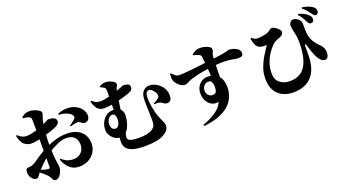

<svg xmlns="http://www.w3.org/2000/svg" viewBox="-65 -1536 4130 2298"><g transform="rotate(-20 2000.0 -387.5)"><path d="M326.2 -96.2V-205.1Q296.9 -179.7 267.6 -150.4Q238.3 -121.1 215.8 -97.2Q240.2 -87.9 261.7 -81.8Q283.2 -75.7 297.9 -74.2Q314 -71.8 320.1 -77.1Q326.2 -82.5 326.2 -96.2ZM414.1 -366.2V-341.8Q469.7 -366.2 528.3 -381.6Q586.9 -397 655.8 -397Q726.1 -397 780 -372.6Q834 -348.1 864.5 -300.3Q895 -252.4 895 -182.1Q895 -128.4 867.2 -80.8Q839.4 -33.2 787.8 -3.7Q736.3 25.9 665 25.9Q612.8 25.9 575.9 4.9Q539.1 -16.1 513.4 -51.8Q487.8 -87.4 470.2 -131.8L481.9 -141.1Q505.9 -117.2 543 -99.1Q580.1 -81.1 630.9 -81.1Q689 -81.1 728 -118.7Q767.1 -156.2 767.1 -220.2Q767.1 -252 753.7 -281.5Q740.2 -311 709.7 -330.1Q679.2 -349.1 627 -349.1Q576.7 -349.1 522.2 -325.2Q467.8 -301.3 416 -269Q418 -212.4 421.4 -176Q424.8 -139.6 428.5 -116.5Q432.1 -93.3 434.6 -77.6Q437 -62 437 -46.9Q437 -20 423.8 9.5Q410.6 39.1 389.9 59.6Q369.1 80.1 346.2 80.1Q325.7 80.1 316.2 67.1Q306.6 54.2 298.8 36.1Q291 18.1 275.9 2Q254.4 -20.5 233.4 -38.3Q212.4 -56.2 192.9 -70.8Q173.3 -47.9 161.9 -30.5Q150.4 -13.2 133.8 -13.2Q119.1 -13.2 106.7 -20Q94.2 -26.9 83 -38.1Q66.4 -55.2 58.6 -75.7Q50.8 -96.2 50.8 -118.2Q50.8 -153.3 60.1 -163.6Q69.3 -173.8 94.2 -173.8Q111.3 -173.8 125.2 -177.7Q139.2 -181.6 154.8 -189Q168.9 -195.3 195.6 -213.9Q222.2 -232.4 256.1 -255.4Q290 -278.3 326.2 -298.8V-389.2V-443.8Q299.8 -439 272.5 -434.6Q245.1 -430.2 224.1 -430.2Q172.4 -430.2 133.3 -461.2Q94.2 -492.2 76.2 -577.1L87.9 -585Q121.6 -554.2 146.7 -543.7Q171.9 -533.2 204.1 -534.2Q228.5 -534.7 261.7 -541.7Q294.9 -548.8 327.1 -558.1Q327.1 -598.6 326.9 -633.5Q326.7 -668.5 326.2 -687Q325.2 -712.4 319.3 -720.2Q313.5 -728 299.8 -733.9Q285.6 -740.7 266.8 -743.9Q248 -747.1 224.1 -750L222.2 -761.2Q245.1 -782.2 268.6 -792.7Q292 -803.2 325.2 -803.2Q355.5 -803.2 388.4 -792.2Q421.4 -781.2 444.1 -765.1Q466.8 -749 466.8 -732.9Q466.8 -711.4 458 -694.6Q449.2 -677.7 443.8 -652.8Q441.9 -642.6 439.5 -628.4Q437 -614.3 434.1 -598.1Q463.9 -612.3 479.5 -622.3Q495.1 -632.3 501 -632.8Q504.9 -633.3 521 -632.8Q537.1 -632.3 556.2 -627.7Q575.2 -623 589.6 -611.3Q604 -599.6 605 -577.1Q606.4 -544.9 562 -521Q537.1 -508.3 498 -494.6Q459 -481 418.9 -469.2Q417 -441.4 415.5 -415Q414.1 -388.7 414.1 -366.2ZM643.1 -640.1 640.1 -654.8Q668 -667 706.8 -675.5Q745.6 -684.1 789.1 -679.2Q842.8 -672.4 883.1 -648.4Q923.3 -624.5 945.6 -589.4Q967.8 -554.2 967.8 -514.2Q967.8 -486.3 951.7 -465.1Q935.5 -443.8 901.9 -443.8Q889.2 -443.8 875.5 -453.4Q861.8 -462.9 848.4 -472.2Q835 -481.4 823.2 -481Q804.2 -480.5 776.1 -473.1Q748 -465.8 730 -461.9L724.1 -472.2Q733.4 -479 748.3 -490Q763.2 -501 777.1 -511.7Q791 -522.5 796.9 -528.8Q806.6 -540 809.6 -549.3Q812.5 -558.6 805.2 -571.8Q792 -595.2 764.4 -610.6Q736.8 -626 704.1 -633.5Q671.4 -641.1 643.1 -640.1Z M1170.9 -320.8Q1170.9 -295.4 1185.5 -274.2Q1200.2 -252.9 1227.1 -252.9Q1257.8 -252.9 1272.5 -285.2Q1287.1 -317.4 1287.1 -357.9Q1287.1 -385.7 1276.9 -404.3Q1266.6 -422.9 1241.2 -422.9Q1211.9 -422.9 1191.4 -392.8Q1170.9 -362.8 1170.9 -320.8ZM1397.9 -684.1 1396 -673.8Q1429.2 -686 1455.8 -697.5Q1482.4 -709 1483.9 -709Q1504.9 -709 1524.7 -705.8Q1544.4 -702.6 1557.1 -691.2Q1569.8 -679.7 1569.8 -654.8Q1569.8 -640.1 1557.9 -624.8Q1545.9 -609.4 1508.8 -596.2Q1484.4 -586.9 1449.7 -576.4Q1415 -565.9 1376 -556.2Q1371.6 -529.8 1367.7 -501.7Q1363.8 -473.6 1359.9 -445.8Q1392.1 -419.9 1392.1 -365.2Q1392.1 -336.9 1384.8 -299.8Q1377.4 -262.7 1362.3 -226.6Q1347.2 -190.4 1323.2 -166Q1317.9 -150.4 1314.5 -136.2Q1311 -122.1 1311 -109.9Q1311 -75.7 1349.6 -64.5Q1388.2 -53.2 1455.1 -53.2Q1512.2 -53.2 1551.8 -61.8Q1591.3 -70.3 1616.2 -84Q1643.6 -99.1 1657.7 -121.8Q1671.9 -144.5 1671.9 -200.2Q1671.9 -220.7 1671.1 -252.4Q1670.4 -284.2 1669.4 -320.6Q1668.5 -356.9 1667.7 -391.1Q1667 -425.3 1667 -451.2Q1667 -529.8 1699.5 -565.4Q1731.9 -601.1 1782.2 -601.1Q1814 -601.1 1847.2 -586.9Q1880.4 -572.8 1908.4 -546.9Q1936.5 -521 1953.9 -485.6Q1971.2 -450.2 1971.2 -408.2Q1971.2 -390.1 1967.5 -371.6Q1963.9 -353 1951.2 -340.6Q1938.5 -328.1 1911.1 -328.1Q1891.6 -328.1 1880.1 -335.7Q1868.7 -343.3 1856.4 -352.5Q1844.2 -361.8 1823 -367.2Q1801.8 -372.6 1763.2 -368.2L1758.8 -379.9Q1776.9 -389.6 1795.9 -400.9Q1814.9 -412.1 1826.2 -420.9Q1839.8 -432.1 1839.8 -451.2Q1839.8 -473.1 1825.9 -496.3Q1812 -519.5 1792.5 -535.2Q1772.9 -550.8 1756.8 -550.8Q1737.3 -550.8 1723.6 -531.2Q1710 -511.7 1710 -454.1Q1710 -436 1713.4 -407.2Q1716.8 -378.4 1722.4 -346.2Q1728 -314 1735.4 -284.2Q1742.7 -254.4 1750 -233.9Q1767.6 -186.5 1779.8 -161.6Q1792 -136.7 1798.6 -120.4Q1805.2 -104 1805.2 -82Q1805.2 -20.5 1726.8 22.2Q1648.4 64.9 1490.2 64.9Q1391.6 64.9 1335 47.6Q1278.3 30.3 1254.6 -2.7Q1231 -35.6 1231 -82Q1231 -96.2 1232.2 -109.1Q1233.4 -122.1 1234.9 -134.8Q1198.2 -139.6 1168.5 -161.1Q1138.7 -182.6 1121.3 -214.6Q1104 -246.6 1104 -282.2Q1104 -331.1 1125.2 -374.5Q1146.5 -418 1182.9 -445.1Q1219.2 -472.2 1264.2 -472.2Q1268.6 -472.2 1272.5 -472.2Q1276.4 -472.2 1280.8 -472.2L1282.2 -537.1Q1256.3 -533.2 1231.7 -531Q1207 -528.8 1184.1 -528.8Q1129.4 -528.8 1100.6 -560.5Q1071.8 -592.3 1053.2 -659.2L1063 -666Q1099.1 -638.2 1121.3 -630.1Q1143.6 -622.1 1175.8 -622.1Q1196.3 -622.1 1225.6 -627.7Q1254.9 -633.3 1284.2 -640.1V-716.8Q1284.2 -732.9 1281.5 -740.7Q1278.8 -748.5 1269 -755.9Q1252 -768.6 1221.2 -782.2L1220.2 -793Q1238.8 -803.7 1256.8 -810.3Q1274.9 -816.9 1300.8 -816.9Q1328.6 -816.9 1356.4 -806.4Q1384.3 -795.9 1403.1 -781.2Q1421.9 -766.6 1421.9 -753.9Q1421.9 -735.4 1412.6 -723.1Q1403.3 -710.9 1397.9 -684.1Z M2456.5 -233.9Q2491.2 -233.9 2502.4 -255.9Q2513.7 -277.8 2513.7 -316.9Q2513.7 -348.6 2502.9 -375.2Q2492.2 -401.9 2460.4 -401.9Q2426.8 -401.9 2404.1 -376.7Q2381.3 -351.6 2381.3 -312Q2381.3 -282.7 2401.6 -258.3Q2421.9 -233.9 2456.5 -233.9ZM2397.5 -761.2 2396.5 -772Q2416 -787.6 2442.9 -801.8Q2469.7 -815.9 2497.6 -815.9Q2529.8 -815.9 2562.7 -807.4Q2595.7 -798.8 2617.7 -784.2Q2639.6 -769.5 2639.6 -751Q2639.6 -729.5 2630.1 -710.7Q2620.6 -691.9 2618.7 -673.8Q2617.7 -668 2617.2 -659.2Q2616.7 -650.4 2616.7 -639.2Q2689 -647.9 2728.5 -655Q2768.1 -662.1 2785.9 -667Q2803.7 -671.9 2809.6 -674.3Q2815.4 -676.8 2820.3 -676.8Q2852.1 -676.8 2883.5 -666Q2915 -655.3 2936.3 -635.7Q2957.5 -616.2 2957.5 -588.9Q2957.5 -557.6 2940.4 -550.3Q2923.3 -543 2896.5 -543Q2877.4 -543 2855.2 -547.4Q2833 -551.8 2801.8 -556.4Q2770.5 -561 2725.1 -562.7Q2679.7 -564.5 2613.3 -559.1Q2611.8 -522.5 2611.3 -481.9Q2610.8 -441.4 2611.3 -402.8Q2633.8 -376 2643.6 -339.8Q2653.3 -303.7 2653.3 -266.1Q2653.3 -183.6 2621.1 -122.1Q2588.9 -60.5 2531.5 -18.6Q2474.1 23.4 2397.9 47.6Q2321.8 71.8 2234.4 80.1L2228.5 64Q2320.8 31.7 2392.6 -15.6Q2464.4 -63 2494.6 -131.8Q2443.4 -122.1 2404.8 -143.8Q2366.2 -165.5 2344.5 -207.3Q2322.8 -249 2322.8 -298.8Q2322.8 -347.2 2343 -383.5Q2363.3 -419.9 2397.5 -440.4Q2431.6 -460.9 2472.7 -460.9Q2495.1 -460.9 2514.6 -458Q2513.2 -476.1 2511.7 -499.3Q2510.3 -522.5 2508.3 -546.9Q2432.6 -536.6 2377.9 -523.7Q2323.2 -510.7 2291.5 -501Q2267.1 -493.7 2250 -484.4Q2232.9 -475.1 2217.5 -468.5Q2202.1 -461.9 2182.6 -461.9Q2161.1 -461.9 2135.7 -478Q2110.4 -494.1 2090.1 -518.1Q2069.8 -542 2064.5 -564.9Q2060.1 -584 2060.1 -605Q2060.1 -626 2061.5 -643.1L2074.7 -648.9Q2095.7 -626.5 2109.4 -614.7Q2123 -603 2135.5 -598.9Q2147.9 -594.7 2165.5 -594.2Q2182.6 -593.3 2221.2 -596.2Q2259.8 -599.1 2308.8 -604.2Q2357.9 -609.4 2408.7 -615.2Q2459.5 -621.1 2501.5 -626Q2499 -651.4 2496.3 -672.9Q2493.7 -694.3 2491.7 -708Q2489.3 -720.2 2484.4 -726.6Q2479.5 -732.9 2467.3 -738.8Q2454.1 -745.6 2436 -751Q2418 -756.3 2397.5 -761.2Z M3856 -638.2Q3840.8 -638.7 3832.5 -646.7Q3824.2 -654.8 3814.9 -672.9Q3803.7 -696.8 3787.1 -724.9Q3770.5 -752.9 3740.2 -786.1L3749 -796.9Q3787.1 -785.6 3819.3 -769.3Q3851.6 -752.9 3872.1 -731Q3885.7 -716.8 3890.4 -704.6Q3895 -692.4 3895 -679.2Q3895 -658.2 3883.3 -648.2Q3871.6 -638.2 3856 -638.2ZM3941.9 -710.9Q3929.2 -710.9 3919.9 -720.2Q3910.6 -729.5 3899.9 -745.1Q3888.2 -762.2 3866.5 -788.8Q3844.7 -815.4 3810.1 -842.8L3817.9 -855Q3860.8 -846.7 3892.8 -836.2Q3924.8 -825.7 3949.2 -807.1Q3965.3 -794.9 3972.2 -779.5Q3979 -764.2 3979 -752.9Q3979 -735.8 3970 -723.4Q3960.9 -710.9 3941.9 -710.9ZM3180.2 -584Q3151.4 -596.7 3135 -629.4Q3118.7 -662.1 3110.8 -712.9L3121.1 -719.2Q3138.2 -704.6 3156.5 -695.8Q3174.8 -687 3195.8 -687Q3211.9 -687 3241.5 -690.4Q3271 -693.8 3301 -701.7Q3331.1 -709.5 3349.1 -722.2Q3363.3 -731.9 3370.6 -739Q3377.9 -746.1 3392.1 -746.1Q3411.1 -746.1 3434.8 -731.2Q3458.5 -716.3 3475.8 -696.5Q3493.2 -676.8 3493.2 -663.1Q3493.2 -646.5 3485.4 -634.8Q3477.5 -623 3453.1 -610.8Q3429.7 -599.6 3400.1 -589.1Q3370.6 -578.6 3346.2 -554.2Q3311 -519 3279.1 -470.7Q3247.1 -422.4 3226.6 -362.1Q3206.1 -301.8 3206.1 -231Q3206.1 -156.7 3255.9 -115Q3305.7 -73.2 3382.8 -73.2Q3520 -73.2 3583 -174.6Q3646 -275.9 3646 -480Q3646 -498.5 3643.8 -523.7Q3641.6 -548.8 3634.8 -579.1Q3631.8 -592.8 3627.2 -613.8Q3622.6 -634.8 3618.9 -656.5Q3615.2 -678.2 3615.2 -693.8Q3615.2 -721.2 3631.8 -738.5Q3648.4 -755.9 3670.9 -754.9Q3693.8 -753.9 3714.8 -741.2Q3735.8 -728.5 3749 -709Q3762.2 -689.5 3762.2 -668Q3762.2 -623.5 3762.2 -588.9Q3762.2 -554.2 3768.1 -519Q3775.4 -477.1 3801.5 -433.3Q3827.6 -389.6 3861.8 -357.9Q3883.8 -338.4 3898.9 -312.3Q3914.1 -286.1 3914.1 -241.2Q3914.1 -210.4 3901.4 -189.7Q3888.7 -168.9 3863.8 -168.9Q3839.4 -168.9 3818.6 -187.5Q3797.9 -206.1 3783.2 -231Q3772 -249 3760 -278.1Q3748 -307.1 3736.8 -340.3Q3725.6 -373.5 3716.8 -403.8Q3710.4 -428.2 3703.1 -426.8Q3695.8 -425.3 3695.8 -399.9Q3695.8 -380.9 3696.8 -344.5Q3697.8 -308.1 3695.3 -261.7Q3692.9 -215.3 3683.1 -167Q3675.3 -129.4 3656 -88.4Q3636.7 -47.4 3601.6 -12Q3566.4 23.4 3511 45.7Q3455.6 67.9 3375 67.9Q3303.2 67.9 3243.9 39.8Q3184.6 11.7 3149.2 -47.1Q3113.8 -106 3113.8 -198.2Q3113.8 -274.4 3137.7 -340.1Q3161.6 -405.8 3197 -463.6Q3232.4 -521.5 3268.1 -574.2Q3252.4 -573.2 3223.6 -575.2Q3194.8 -577.1 3180.2 -584Z"/></g></svg>

Font: Source Han Serif JP Heavy
Style: Regular
Weight: 900
Designer: Ryoko NISHIZUKA  (kana & ideographs); Frank Grießhammer (Latin, Greek & Cyrillic); Wenlong ZHANG  (bopomofo); Sandoll Co
Foundry: Adobe Systems Incorporated
Version: Version 1.001;PS 1.001;hotconv 16.6.54;makeotf.lib2.5.65590